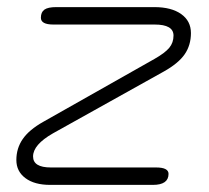

<svg xmlns="http://www.w3.org/2000/svg" viewBox="-20 -520 587 540"><path d="M26 -70Q26 -103 44 -129Q62 -155 101 -177L414 -354Q444 -371 456 -385.5Q468 -400 468 -420Q468 -451 415 -451H130Q95 -451 95 -470Q95 -486 105 -493Q115 -500 138 -500H414Q462 -500 489.5 -480.5Q517 -461 517 -427Q517 -393 499.5 -367.5Q482 -342 441 -319L129 -145Q73 -113 73 -80Q73 -49 123 -49H419Q454 -49 454 -31Q454 0 410 0H121Q77 0 51.5 -19Q26 -38 26 -70Z"/></svg>

Font: Kodchasan ExtraLight
Style: Italic
Weight: 275
Italic angle: -10°
Version: Version 1.000; ttfautohint (v1.6)